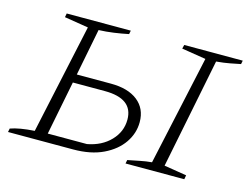

<svg xmlns="http://www.w3.org/2000/svg" viewBox="-77 -643 996 767"><g transform="rotate(15 421.0 -259.0)"><path d="M8 0 11 -15Q47 -28 110 -32L208 -486L109 -502L112 -518H377L374 -503Q346 -497 314 -492.5Q282 -488 252 -487L214 -293H355Q426 -293 466 -261.5Q506 -230 506 -174Q506 -128 479 -88.5Q452 -49 401 -24.5Q350 0 277 0ZM494 0 497 -15Q523 -20 547 -25Q571 -30 595 -32L694 -486L594 -502L598 -518H840L837 -503Q817 -499 794 -494.5Q771 -490 738 -487L647 -32L740 -17L737 0ZM163 -35H325Q384 -46 420 -83.5Q456 -121 456 -171Q456 -258 339 -258H207Z"/></g></svg>

Font: Piazzolla SC ExtraLight
Style: Italic
Weight: 200
Italic angle: -11.3°
Designer: Juan Pablo del Peral
Foundry: Huerta Tipografica
Version: Version 1.330